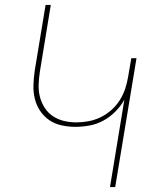

<svg xmlns="http://www.w3.org/2000/svg" viewBox="-20 -755 640 775"><path d="M424 0 482 -353Q468 -327 445.5 -304.5Q423 -282 397 -268Q371 -254 342 -248.5Q313 -243 284 -243Q256 -243 228.5 -249Q201 -255 179 -270Q157 -285 142 -307.5Q127 -330 120.5 -356.5Q114 -383 115 -411.5Q116 -440 120 -469L164 -735H185L141 -466Q137 -440 136 -414Q135 -388 141 -364.5Q147 -341 160 -320.5Q173 -300 193 -286.5Q213 -273 237.5 -267Q262 -261 288 -261Q312 -261 336.5 -265.5Q361 -270 384.5 -281Q408 -292 428.5 -310Q449 -328 463 -350Q477 -372 485 -396Q493 -420 497 -444L510 -520H531L445 0Z"/></svg>

Font: Iosevka Thin Extended Oblique
Style: Regular
Weight: 100
Width: 7
Italic angle: -9°
Monospace: yes
Designer: Belleve Invis
Foundry: Belleve Invis
Version: Version 32.5.0; ttfautohint (v1.8.4)